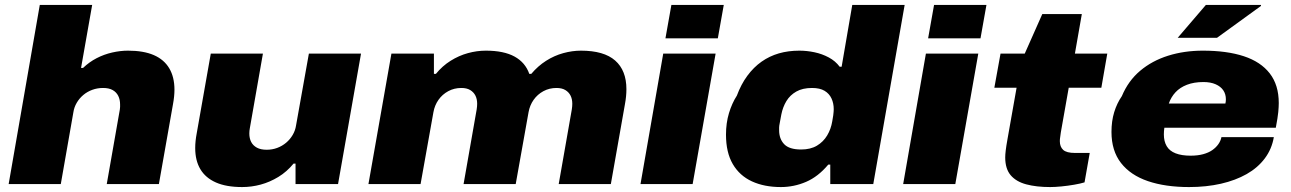

<svg xmlns="http://www.w3.org/2000/svg" viewBox="-20 -745 5226 777"><path d="M15 0 141 -725H353L308 -470H316Q341 -494 371 -509.5Q401 -525 434 -532.5Q467 -540 498 -540Q561 -540 602.5 -522Q644 -504 665 -468.5Q686 -433 686 -382Q686 -369 684.5 -354Q683 -339 680 -323L623 0H412L465 -302Q466 -307 466 -312.5Q466 -318 466 -322Q466 -342 458.5 -357Q451 -372 436 -380.5Q421 -389 397 -389Q374 -389 353.5 -381.5Q333 -374 317 -360.5Q301 -347 290.5 -329Q280 -311 277 -291L226 0Z M960 12Q896 12 854 -6.5Q812 -25 791 -60Q770 -95 770 -146Q770 -160 771.5 -174.5Q773 -189 776 -205L833 -528H1044L991 -226Q990 -221 989.5 -215.5Q989 -210 989 -205Q989 -185 996.5 -170.5Q1004 -156 1019.5 -147.5Q1035 -139 1059 -139Q1082 -139 1102 -146.5Q1122 -154 1138 -167.5Q1154 -181 1164.5 -199Q1175 -217 1178 -237L1230 -528H1441L1348 0H1176V-83H1168Q1141 -50 1106.5 -29Q1072 -8 1035 2Q998 12 960 12Z M1471 0 1564 -528H1736V-446H1744Q1770 -478 1803.5 -499Q1837 -520 1873.5 -530Q1910 -540 1946 -540Q2019 -540 2062.5 -516Q2106 -492 2122 -446H2130Q2157 -478 2190 -499Q2223 -520 2259.5 -530Q2296 -540 2331 -540Q2424 -540 2469.5 -500Q2515 -460 2515 -384Q2515 -370 2513.5 -354.5Q2512 -339 2509 -323L2452 0H2241L2294 -302Q2295 -308 2295.5 -314Q2296 -320 2296 -325Q2296 -344 2289 -358Q2282 -372 2268 -380.5Q2254 -389 2232 -389Q2203 -389 2179 -376Q2155 -363 2139.5 -341Q2124 -319 2119 -291L2067 0H1856L1909 -302Q1910 -308 1910.5 -314Q1911 -320 1911 -325Q1911 -344 1904 -358Q1897 -372 1883 -380.5Q1869 -389 1847 -389Q1818 -389 1794 -376Q1770 -363 1754.5 -341Q1739 -319 1734 -291L1682 0Z M2673 -590 2697 -725H2909L2885 -590ZM2572 0 2664 -528H2876L2783 0Z M3140 12Q3073 12 3023 -11Q2973 -34 2945.5 -81Q2918 -128 2918 -200Q2918 -247 2930 -287Q2942 -327 2962 -358Q2979 -404 3004.5 -438.5Q3030 -473 3062 -495.5Q3094 -518 3132 -529Q3170 -540 3215 -540Q3245 -540 3276 -533.5Q3307 -527 3334 -512.5Q3361 -498 3378 -475H3386L3429 -725H3641L3514 0H3340V-79H3332Q3291 -30 3242 -9Q3193 12 3140 12ZM3222 -140Q3260 -140 3286 -155.5Q3312 -171 3327.5 -197Q3343 -223 3348 -254Q3351 -269 3352 -278Q3353 -287 3353.5 -292.5Q3354 -298 3354 -303Q3354 -327 3345 -346.5Q3336 -366 3317 -377.5Q3298 -389 3266 -389Q3228 -389 3202.5 -374.5Q3177 -360 3162.5 -336Q3148 -312 3142 -282Q3138 -259 3135.5 -247Q3133 -235 3133 -229Q3133 -223 3133 -218Q3133 -183 3153.5 -161.5Q3174 -140 3222 -140Z M3736 -590 3760 -725H3972L3948 -590ZM3635 0 3727 -528H3939L3846 0Z M4230 12Q4174 12 4133 1Q4092 -10 4070 -36Q4048 -62 4048 -108Q4048 -119 4050 -136Q4052 -153 4057 -181L4094 -390H4004L4029 -528H4127L4198 -688H4358L4330 -528H4461L4437 -390H4305L4273 -209Q4272 -199 4270.5 -190.5Q4269 -182 4269 -174Q4269 -151 4282.5 -138.5Q4296 -126 4331 -126H4390L4369 -7Q4353 -2 4327 2.5Q4301 7 4275 9.5Q4249 12 4230 12Z M4792 12Q4696 12 4625.5 -12Q4555 -36 4516.5 -85.5Q4478 -135 4478 -211Q4478 -255 4489 -291Q4500 -327 4520 -356Q4546 -418 4594 -458.5Q4642 -499 4707 -519.5Q4772 -540 4848 -540Q4945 -540 5013.5 -517.5Q5082 -495 5118.5 -448Q5155 -401 5155 -328Q5155 -313 5153 -291.5Q5151 -270 5143 -228H4692Q4691 -222 4690.5 -214.5Q4690 -207 4690 -201Q4690 -173 4701.5 -153.5Q4713 -134 4737.5 -124.5Q4762 -115 4798 -115Q4827 -115 4849 -121Q4871 -127 4886 -137.5Q4901 -148 4910.5 -161.5Q4920 -175 4923 -190H5135Q5127 -142 5098.5 -104Q5070 -66 5025 -40.5Q4980 -15 4921 -1.5Q4862 12 4792 12ZM4710 -326H4939Q4940 -330 4940.5 -334.5Q4941 -339 4941 -343Q4941 -364 4930.5 -379.5Q4920 -395 4899.5 -404Q4879 -413 4850 -413Q4812 -413 4783.5 -402Q4755 -391 4737 -371.5Q4719 -352 4710 -326ZM4746 -592 4860 -725H5083V-721L4905 -592Z"/></svg>

Font: Archivo SemiExpanded Black
Style: Italic
Weight: 900
Width: 6
Italic angle: -10°
Designer: Hector Gatti
Foundry: Omnibus-Type
Version: Version 2.001